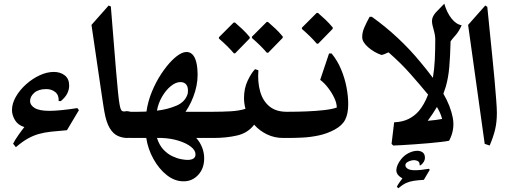

<svg xmlns="http://www.w3.org/2000/svg" viewBox="-20 -748 2779 1041"><path d="M298 -200Q300 -232 280 -248.5Q260 -265 231 -265Q189 -265 166 -245Q143 -225 143 -200Q143 -178 168 -162.5Q193 -147 248 -147Q275 -147 315.5 -151Q356 -155 399 -162L408 -151L343 -42Q293 -38 256.5 -34Q220 -30 190 -21.5Q160 -13 130.5 3.5Q101 20 66 50L51 31Q61 11 80 -16Q99 -43 112 -59Q77 -70 61 -97Q45 -124 45 -151Q45 -187 66 -223.5Q87 -260 121 -290.5Q155 -321 194.5 -339.5Q234 -358 272 -358Q307 -358 331 -339.5Q355 -321 355 -284Q355 -262 344.5 -241Q334 -220 310 -200Z M670 0Q643 0 618 -11.5Q593 -23 574.5 -54Q556 -85 546 -142Q544 -153 542 -166Q540 -179 536 -204.5Q532 -230 525 -278.5Q518 -327 506 -408Q494 -489 476 -613L569 -718L581 -713Q589 -616 596 -527.5Q603 -439 609 -367.5Q615 -296 620 -246.5Q625 -197 629 -178Q634 -152 641 -147Q648 -142 659.5 -144.5Q671 -147 688 -142Q708 -137 718 -121.5Q728 -106 728 -68Q728 -31 716 -15.5Q704 0 670 0Z M1040 89Q1040 67 1015 47.5Q990 28 948.5 15Q907 2 857 0H831Q844 40 866.5 63.5Q889 87 914.5 99Q940 111 962 115Q984 119 996 119Q1040 119 1040 89ZM958 -303Q933 -303 906 -281Q879 -259 858.5 -223.5Q838 -188 831 -148Q890 -155 937.5 -175.5Q985 -196 998 -241Q1002 -273 991 -288Q980 -303 958 -303ZM690 0Q659 0 638.5 -20.5Q618 -41 618 -72Q618 -103 638 -122.5Q658 -142 688 -142Q708 -142 730 -142Q752 -142 774 -143Q782 -199 804 -252Q826 -305 855 -348.5Q884 -392 912 -420Q968 -476 1005.5 -464Q1043 -452 1050 -375Q1056 -313 1038 -252.5Q1020 -192 986 -142H1138Q1155 -142 1166.5 -122Q1178 -102 1178 -71Q1178 -40 1166.5 -20Q1155 0 1138 0H1044Q1064 22 1075.5 50.5Q1087 79 1087 111Q1087 166 1054 201Q1021 236 974 235Q927 235 884.5 201.5Q842 168 812 114Q782 60 773 0Z M1303 -217Q1303 -269 1323 -311Q1343 -353 1363 -373L1381 -367Q1376 -303 1390.5 -252Q1405 -201 1440.5 -171.5Q1476 -142 1534 -142H1539Q1559 -142 1572 -126Q1585 -110 1585 -87V-57Q1585 -32 1572 -16Q1559 0 1539 0H1514Q1468 0 1427.5 -19.5Q1387 -39 1358 -72Q1324 -27 1266 -13.5Q1208 0 1138 0Q1104 0 1086 -22Q1068 -44 1068 -70Q1067 -97 1084.5 -119.5Q1102 -142 1138 -142Q1183 -142 1229.5 -144.5Q1276 -147 1311 -158Q1303 -187 1303 -217ZM1427 -462Q1408 -484 1388 -503.5Q1368 -523 1346 -542V-549L1426 -629H1433Q1454 -611 1474 -592Q1494 -573 1513 -550V-543L1434 -462ZM1248 -459Q1229 -481 1209 -500.5Q1189 -520 1167 -539V-546L1247 -626H1254Q1275 -608 1295 -589Q1315 -570 1334 -547V-540L1255 -459Z M1778 -458Q1810 -419 1830 -370.5Q1850 -322 1859 -273.5Q1868 -225 1868 -184Q1868 -131 1851.5 -99Q1835 -67 1794 -45Q1753 -23 1707.5 -13.5Q1662 -4 1619 -2Q1576 0 1544 0Q1514 0 1494.5 -22.5Q1475 -45 1475 -72Q1475 -98 1494.5 -120Q1514 -142 1544 -142Q1591 -142 1642 -144Q1693 -146 1737 -151Q1781 -156 1806 -165Q1806 -188 1793 -216Q1780 -244 1759.5 -271Q1739 -298 1716 -315L1764 -458ZM1698 -511Q1679 -533 1659 -552.5Q1639 -572 1617 -591V-598L1697 -678H1704Q1725 -660 1745 -641Q1765 -622 1784 -599V-592L1705 -511Z M2103 32 2117 -85Q2119 -85 2120 -85Q2162 -87 2194 -102.5Q2226 -118 2250 -145Q2280 -180 2301 -235Q2281 -260 2257.5 -287Q2234 -314 2208 -344Q2180 -376 2151 -404.5Q2122 -433 2087 -464Q2080 -462 2070 -457Q2060 -452 2048 -450Q2008 -464 1976.5 -491.5Q1945 -519 1944 -544Q1943 -570 1954.5 -597Q1966 -624 1984 -657H1996Q2069 -605 2135.5 -543Q2202 -481 2258 -413Q2276 -391 2293.5 -369.5Q2311 -348 2327 -326Q2335 -373 2337.5 -425.5Q2340 -478 2340 -539Q2339 -557 2334.5 -574.5Q2330 -592 2325 -611Q2319 -637 2326 -654Q2333 -671 2349.5 -687.5Q2366 -704 2389 -728Q2402 -681 2427.5 -648.5Q2453 -616 2483 -611Q2468 -577 2450 -557Q2432 -537 2423 -524Q2421 -443 2416 -385Q2411 -327 2397 -278Q2391 -259 2384 -240Q2423 -173 2435 -109Q2447 -45 2415 15Q2402 18 2372 21.5Q2342 25 2303.5 28.5Q2265 32 2226.5 34.5Q2188 37 2157 39Q2126 41 2112 41ZM2377 -103Q2370 -133 2349 -168Q2329 -134 2299 -93Q2322 -95 2342 -97.5Q2362 -100 2377 -103ZM2255 148Q2257 130 2242.5 124Q2228 118 2211 122Q2198 125 2188 131.5Q2178 138 2178 148Q2178 159 2190.5 167Q2203 175 2231 175Q2260 175 2306 167L2310 173L2278 227Q2245 229 2222.5 232.5Q2200 236 2181.5 244.5Q2163 253 2139 273L2132 264Q2137 253 2146.5 240Q2156 227 2162 219Q2127 200 2129 172.5Q2131 145 2155 115Q2171 95 2192.5 83.5Q2214 72 2235 70Q2256 68 2270 77Q2284 86 2284 108Q2284 129 2261 148Z M2622 -711Q2624 -692 2627.5 -657Q2631 -622 2636 -572Q2642 -511 2649 -443.5Q2656 -376 2661.5 -314Q2667 -252 2670.5 -205Q2674 -158 2674 -137Q2674 -86 2664.5 -46Q2655 -6 2635 41L2608 32L2518 -613L2611 -718Z"/></svg>

Font: Bona Nova SC
Style: Bold
Weight: 700
Designer: Mateusz Machalski
Foundry: Capitalics
Version: Version 4.001; ttfautohint (v1.8.4.7-5d5b)